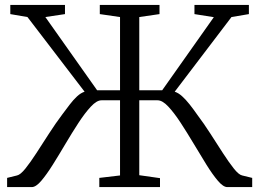

<svg xmlns="http://www.w3.org/2000/svg" viewBox="-20 -763 1058 783"><path d="M9 0V-37.5L49.5 -47.5Q63.5 -50.5 83.8 -75.8Q104 -101 128.5 -138.8Q153 -176.5 180 -218.5Q207 -260.5 234.5 -297Q250 -318 264.8 -337.2Q279.5 -356.5 294.5 -370.2Q309.5 -384 325 -389L92 -693.5L22 -705.5V-743H245V-705.5L165 -693.5L376 -395H469.5V-693.5L387 -705.5V-743H630.5V-705.5L548 -693.5V-395H641.5L852 -693L773 -705.5V-743H995V-705.5L924 -693.5L692.5 -389Q708 -384 723.2 -370Q738.5 -356 753.5 -337Q768.5 -318 783.5 -296.5Q811 -260 838 -218Q865 -176 889.2 -138.5Q913.5 -101 933.5 -75.8Q953.5 -50.5 967.5 -47.5L1008.5 -37.5V0H907Q890.5 0 868.8 -25.5Q847 -51 822 -91.2Q797 -131.5 770 -176.8Q743 -222 716.8 -262.2Q690.5 -302.5 666.5 -328.2Q642.5 -354 622.5 -354H548V-48.5L632.5 -36.5V0H385V-37.5L469.5 -47.5V-354H394Q374.5 -354 350.5 -328.2Q326.5 -302.5 300.2 -262.2Q274 -222 247.2 -176.8Q220.5 -131.5 195.2 -91.2Q170 -51 148.2 -25.5Q126.5 0 109.5 0Z"/></svg>

Font: Merriweather 48pt Light
Style: Regular
Weight: 300
Version: Version 2.100